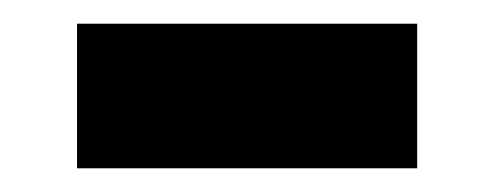

<svg xmlns="http://www.w3.org/2000/svg" viewBox="-20 -337 417 162"><path d="M45 -195V-317H332V-195Z"/></svg>

Font: Anek Bangla Medium
Style: Bold
Weight: 700
Version: Version 1.003